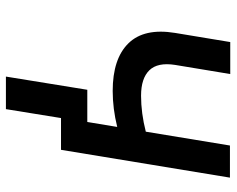

<svg xmlns="http://www.w3.org/2000/svg" viewBox="-92 -495 764 620"><g transform="rotate(90 290.0 -185.0)"><path d="M553.6 -545.5 463.8 0H361.2L332.4 177.9H227.3L269.9 -84.9H373.9L389.9 -181.5Q330.6 -166.9 273.8 -166.9Q169.7 -166.9 119.9 -217.7Q70 -268.5 86.3 -368.3L115.8 -546.5H219.1L189.6 -368.3Q180.8 -312.1 206.9 -285.3Q233 -258.5 289.1 -258.5Q345.2 -258.5 405.2 -273.8L449.9 -545.5Z"/></g></svg>

Font: Karasuma Gothic
Style: Medium Italic
Weight: 500
Italic angle: 9.39998°
Designer: Rasmus Andersson / Ryoko Nishizuka
Foundry: Genbu
Version: Version 1.00